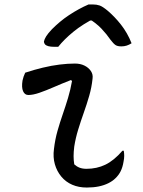

<svg xmlns="http://www.w3.org/2000/svg" viewBox="-20 -827 640 861"><path d="M93 -501Q132 -514 171.5 -523.5Q211 -533 247.5 -537.5Q284 -542 316 -542Q340 -542 358.5 -533Q377 -524 387.5 -508.5Q398 -493 395 -474Q391 -435 380 -397Q369 -359 355.5 -321Q342 -283 330.5 -245.5Q319 -208 313 -170Q310 -146 310 -127Q310 -108 313 -90Q324 -80 337 -75Q350 -70 368 -70Q414 -70 452.5 -88.5Q491 -107 529 -151H535Q537 -140 537 -128Q537 -116 534 -102Q530 -77 521 -59Q512 -41 497 -27Q485 -15 466 -5.5Q447 4 423 9Q399 14 369 14Q333 14 304 1.5Q275 -11 255 -35Q235 -59 226 -90.5Q217 -122 222 -159Q227 -202 238 -240.5Q249 -279 261.5 -315Q274 -351 285 -387.5Q296 -424 303 -464L298 -468Q257 -452 221.5 -436.5Q186 -421 157 -411Q128 -401 107 -401Q91 -401 83.5 -418Q76 -435 81 -466Q83 -475 86 -484Q89 -493 93 -501ZM377 -807Q382 -807 386 -807Q390 -807 397 -807Q413 -807 426.5 -802.5Q440 -798 464 -778Q478 -766 493 -750.5Q508 -735 522.5 -716.5Q537 -698 549 -677Q561 -656 570 -633Q559 -626 548 -622.5Q537 -619 524 -619Q507 -619 498 -625Q489 -631 476 -648Q459 -673 435 -698.5Q411 -724 367 -751L422 -735H356L413 -750Q351 -719 309 -684.5Q267 -650 241 -617H225Q207 -617 196.5 -620Q186 -623 181.5 -628.5Q177 -634 177 -641Q179 -651 187 -664Q195 -677 213 -696Q230 -713 249 -729Q268 -745 290 -759.5Q312 -774 334 -786Q356 -798 377 -807Z"/></svg>

Font: Rec Mono Duotone
Style: Italic
Weight: 400
Italic angle: -10°
Monospace: yes
Version: Version 1.085; ttfautohint (v1.8.4.7-5d5b)